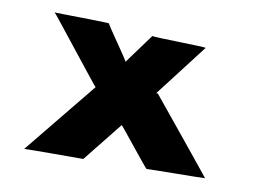

<svg xmlns="http://www.w3.org/2000/svg" viewBox="-52 -541 687 522"><g transform="rotate(10 292.0 -280.0)"><path d="M299 -296C309 -286 319 -273 328 -262C318 -252 310 -241 304 -229C300 -221 292 -217 289 -209C286 -203 295 -198 297 -204C301 -213 308 -217 312 -226C318 -237 324 -243 332 -253C332 -254 333 -254 333 -254C336 -250 339 -246 342 -243C349 -235 355 -224 365 -219C367 -217 371 -211 375 -214C383 -220 367 -228 364 -231C356 -241 347 -251 339 -261L481 -446C483 -449 331 -450 333 -453L273 -371C275 -373 209 -464 211 -466C213 -468 59 -469 60 -470C61 -471 204 -288 205 -289L43 -90C44 -91 205 -91 206 -91L293 -200C294 -200 379 -93 380 -94C381 -95 541 -96 541 -97C541 -98 376 -300 375 -301C372 -303 367 -300 365 -299C355 -292 349 -284 341 -276L334 -269C323 -280 314 -293 303 -304L300 -306C288 -311 293 -294 299 -296Z"/></g></svg>

Font: Hussar Wojna
Style: 3
Weight: 400
Designer: Robert Jablonski
Foundry: Cannot Into Space Fonts
Version: Version 1.01